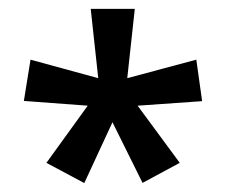

<svg xmlns="http://www.w3.org/2000/svg" viewBox="-20 -780 513 436"><path d="M171.4 -364.3 85.4 -410.2 179.2 -540 34.2 -550.8 49.3 -644.5 203.1 -602.5 186 -759.8H286.1L269 -602.5L425.8 -644.5L439 -550.3L292.5 -540L388.2 -410.2L303.7 -364.7L235.4 -502.4Z"/></svg>

Font: Open Sans
Style: Regular
Weight: 600
Width: 3
Foundry: Ascender Corporation
Version: Version 1.000